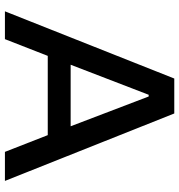

<svg xmlns="http://www.w3.org/2000/svg" viewBox="6 -734 728 780"><g transform="rotate(90 370.0 -344.0)"><path d="M26 0 299 -688H441L715 0H597L529 -174H207L139 0ZM243 -267H493L372 -584H365Z"/></g></svg>

Font: Saira SemiExpanded Medium
Style: Regular
Weight: 500
Width: 6
Designer: Hector Gatti with collaboration of the Omnibus-Type team
Foundry: Omnibus-Type
Version: Version 1.101